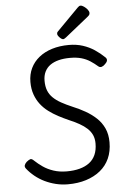

<svg xmlns="http://www.w3.org/2000/svg" viewBox="-71 -1189 830 1258"><g transform="rotate(-5 344.0 -560.5)"><path d="M324 19Q283 19 244.5 9.5Q206 0 172 -16.5Q138 -33 109 -56.5Q80 -80 58 -108Q50 -119 52.5 -129Q55 -139 67 -151Q83 -164 92.5 -166.5Q102 -169 117 -154Q139 -133 168.5 -112.5Q198 -92 237 -79Q276 -66 324 -66Q371 -66 408.5 -76Q446 -86 472.5 -106Q499 -126 513 -157.5Q527 -189 527 -232Q527 -264 516 -288Q505 -312 484 -331.5Q463 -351 433.5 -367.5Q404 -384 366 -400Q332 -415 299 -432.5Q266 -450 236.5 -472Q207 -494 185 -522.5Q163 -551 150 -587.5Q137 -624 137 -670Q137 -720 156.5 -760.5Q176 -801 212 -830Q248 -859 298 -874.5Q348 -890 409 -890Q459 -890 500.5 -876.5Q542 -863 576.5 -840Q611 -817 641 -788Q651 -778 649 -767Q647 -756 635 -745Q624 -733 612 -729Q600 -725 590 -733Q566 -754 540.5 -770.5Q515 -787 483.5 -796Q452 -805 409 -805Q367 -805 334 -796.5Q301 -788 278 -771.5Q255 -755 242.5 -729.5Q230 -704 230 -670Q230 -633 240.5 -606Q251 -579 272.5 -558Q294 -537 325.5 -519.5Q357 -502 397 -485Q441 -467 480.5 -444.5Q520 -422 551.5 -392.5Q583 -363 601 -323.5Q619 -284 619 -232Q619 -172 598 -125.5Q577 -79 537.5 -47Q498 -15 444 2Q390 19 324 19ZM376 -931Q366 -931 352.5 -945Q339 -959 339 -969Q339 -973 340 -976.5Q341 -980 347 -986L488 -1129Q493 -1134 497.5 -1137Q502 -1140 507 -1140Q517 -1140 530 -1131Q543 -1122 552.5 -1110Q562 -1098 562 -1088Q562 -1081 559.5 -1076Q557 -1071 547 -1063L395 -941Q389 -937 384.5 -934Q380 -931 376 -931Z"/></g></svg>

Font: Playwrite GB S
Style: Italic
Weight: 400
Italic angle: -7°
Designer: Veronika Burian, José Scaglione
Foundry: TypeTogether
Version: Version 1.000